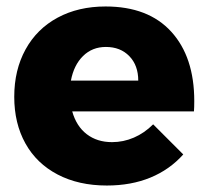

<svg xmlns="http://www.w3.org/2000/svg" viewBox="-20 -567 643 593"><path d="M580 -255Q580 -234 579 -223H203Q216 -177 248 -152.5Q280 -128 326 -128Q361 -128 393.5 -142Q426 -156 453 -183L546 -90Q504 -43 444.5 -18.5Q385 6 310 6Q223 6 158 -28Q93 -62 58.5 -124Q24 -186 24 -268Q24 -351 59 -414.5Q94 -478 158 -512.5Q222 -547 306 -547Q438 -547 509 -469Q580 -391 580 -255ZM407 -318Q407 -365 379.5 -393.5Q352 -422 307 -422Q265 -422 236.5 -394Q208 -366 199 -318Z"/></svg>

Font: Gontserrat
Style: Bold
Weight: 700
Designer: Julieta Ulanovsky
Foundry: Julieta Ulanovsky
Version: Version 6.001